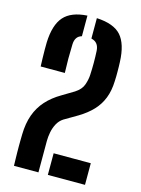

<svg xmlns="http://www.w3.org/2000/svg" viewBox="-121 -877 693 946"><g transform="rotate(15 225.0 -404.0)"><path d="M46.3 0Q45.8 -21.2 45.3 -38.4Q44.9 -55.6 44.7 -70.3Q44.5 -84.9 44.5 -98.9Q44.5 -112.9 44.7 -127.6Q44.9 -142.4 45.3 -160Q46.5 -216.9 62.2 -260.3Q78 -303.7 107.9 -336.9Q137.9 -370.1 182.3 -396L242.3 -432Q273.7 -452.2 283 -479.7Q292.3 -507.3 293.2 -530.8Q294.8 -561 294.8 -591.6Q294.8 -622.1 293.2 -652.3Q291.9 -674.1 282.1 -686.9Q272.3 -699.8 252.5 -704.5V-808.5Q340.3 -804.1 377.4 -762.2Q414.4 -720.3 418 -630Q418.5 -618.8 418.8 -606.4Q419.1 -593.9 419.1 -581Q419.1 -568.1 419 -555.3Q418.8 -542.6 418.1 -530.9Q416.5 -482.1 401.7 -444.4Q387 -406.8 359.1 -377.2Q331.3 -347.7 290 -322.8L221.7 -282.7Q202.4 -270.2 191.2 -249.3Q180.1 -228.4 175.6 -204.7Q171.1 -180.9 171.1 -160V0ZM46.7 -506.8Q45.9 -527.3 45.3 -549.5Q44.7 -571.6 44.6 -592.5Q44.4 -613.3 44.9 -629.8Q48.4 -719.3 85.6 -761.4Q122.9 -803.6 204.4 -808.5V-703.4Q187.2 -698.5 178.8 -685.7Q170.3 -672.9 169.7 -652.3Q168.4 -616 168.4 -579.6Q168.4 -543.2 169.9 -506.8ZM219.1 0V-110.3H408.6V0Z"/></g></svg>

Font: Big Shoulders Stencil Display SC Thin
Style: Regular
Weight: 100
Designer: Patric King
Foundry: XO Type Co
Version: Version 2.001